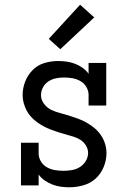

<svg xmlns="http://www.w3.org/2000/svg" viewBox="-20 -787 540 815"><path d="M274 8Q256 8 238 5.5Q220 3 203 -3.5Q186 -10 170.5 -20.5Q155 -31 144 -46V0H69V-181H144V-136Q144 -118 153.5 -102Q163 -86 179 -77Q195 -68 213 -65Q231 -62 249 -62Q267 -62 285 -65Q303 -68 318.5 -77.5Q334 -87 344 -103.5Q354 -120 354 -138Q354 -154 345 -169Q336 -184 322 -193Q308 -202 291.5 -207Q275 -212 259 -216.5Q243 -221 227 -226Q211 -231 195.5 -237Q180 -243 165 -251Q150 -259 136.5 -269Q123 -279 111.5 -291.5Q100 -304 92.5 -319Q85 -334 80.5 -350Q76 -366 76 -383Q76 -413 87 -441Q98 -469 119 -490Q140 -511 168.5 -519.5Q197 -528 227 -528Q245 -528 263 -525.5Q281 -523 298 -516.5Q315 -510 330 -499.5Q345 -489 356 -474V-520H431V-339H356V-384Q356 -402 346.5 -418Q337 -434 321 -443Q305 -452 287.5 -455Q270 -458 252 -458Q234 -458 217 -454.5Q200 -451 185.5 -441.5Q171 -432 162.5 -416Q154 -400 154 -383Q154 -363 167 -346Q180 -329 198 -320.5Q216 -312 235.5 -307Q255 -302 274 -296Q293 -290 312 -283Q331 -276 348.5 -266Q366 -256 381.5 -243Q397 -230 408.5 -213Q420 -196 426 -176.5Q432 -157 432 -137Q432 -107 420 -78Q408 -49 386 -29Q364 -9 334 -0.5Q304 8 274 8ZM236 -578 187 -622 320 -767 380 -713Z"/></svg>

Font: Iosevka Gothic
Style: Regular
Weight: 400
Monospace: yes
Designer: Belleve Invis
Foundry: Belleve Invis
Version: Version 15.5.1; ttfautohint (v1.8.4)